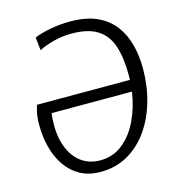

<svg xmlns="http://www.w3.org/2000/svg" viewBox="-112 -851 880 956"><g transform="rotate(-15 328.0 -373.5)"><path d="M290 8Q229.5 8 185 -16.8Q140.5 -41.5 111.5 -84Q82.5 -126.5 68.2 -181.2Q54 -236 54 -296Q54 -339 60.5 -363.5Q67 -388 69 -397H548.5Q549 -409.5 549 -422Q549 -512.5 528.5 -573.5Q508 -634.5 458.2 -665.2Q408.5 -696 321 -695Q276 -694.5 232 -682.8Q188 -671 157 -655L150 -722Q178.5 -735 229.5 -745Q280.5 -755 336 -755Q418 -755 473.8 -729.5Q529.5 -704 563 -659.2Q596.5 -614.5 611.2 -557.2Q626 -500 626 -436Q626 -347 603.2 -267Q580.5 -187 536.8 -125Q493 -63 431 -27.5Q369 8 290 8ZM302 -48Q370 -48 420 -88.5Q470 -129 501 -195Q532 -261 543 -338H129Q118 -247 137.8 -182Q157.5 -117 200.5 -82.5Q243.5 -48 302 -48Z"/></g></svg>

Font: Merriweather Sans Light
Style: Italic
Weight: 300
Italic angle: -7.5°
Designer: Eben Sorkin
Foundry: Eben Sorkin
Version: Version 2.001; ttfautohint (v1.8.3)